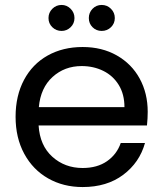

<svg xmlns="http://www.w3.org/2000/svg" viewBox="-20 -747 660 776"><path d="M577 -295Q577 -269 574 -240H136Q141 -159 191.5 -113.5Q242 -68 314 -68Q373 -68 412.5 -95.5Q452 -123 468 -169H566Q544 -90 478 -40.5Q412 9 314 9Q236 9 174.5 -26Q113 -61 78 -125.5Q43 -190 43 -275Q43 -360 77 -424Q111 -488 172.5 -522.5Q234 -557 314 -557Q392 -557 452 -523Q512 -489 544.5 -429.5Q577 -370 577 -295ZM483 -314Q483 -366 460 -403.5Q437 -441 397.5 -460.5Q358 -480 310 -480Q241 -480 192.5 -436Q144 -392 137 -314ZM229 -622Q207 -622 191.5 -637Q176 -652 176 -674Q176 -696 191.5 -711.5Q207 -727 229 -727Q250 -727 265.5 -711.5Q281 -696 281 -674Q281 -652 265.5 -637Q250 -622 229 -622ZM391 -622Q369 -622 354 -637Q339 -652 339 -674Q339 -696 354 -711.5Q369 -727 391 -727Q413 -727 428.5 -711.5Q444 -696 444 -674Q444 -652 428.5 -637Q413 -622 391 -622Z"/></svg>

Font: MSTAGE
Style: Regular
Weight: 400
Designer: Ninad Kale (Devanagari), Jonny Pinhorn (Latin)
Foundry: Indian Type Foundry
Version: 4.004